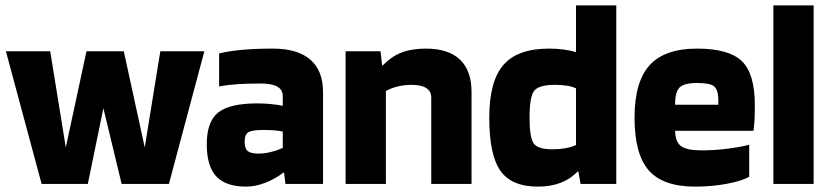

<svg xmlns="http://www.w3.org/2000/svg" viewBox="-20 -685 3093 715"><path d="M577 -494H741L609 0H433L365 -282L307 0H135L2 -494H167L225 -136L302 -494H441L519 -136Z M897 10Q821 10 785.5 -28Q750 -66 750 -148Q750 -232 792.5 -266Q835 -300 939 -300Q963 -300 988.5 -297.5Q1014 -295 1033 -291V-327Q1033 -351 1012.5 -362.5Q992 -374 950 -374Q902 -374 864.5 -371.5Q827 -369 796 -363V-486Q833 -495 882 -499.5Q931 -504 996 -504Q1088 -504 1135.5 -463Q1183 -422 1183 -342V0H1043L1038 -42H1035Q1004 -18 967 -4Q930 10 897 10ZM959 -201Q919 -201 905 -192.5Q891 -184 891 -157Q891 -132 902.5 -122.5Q914 -113 943 -113Q965 -113 989 -119Q1013 -125 1033 -134V-195Q1021 -198 1003 -199.5Q985 -201 959 -201Z M1417 0H1267V-494H1397L1403 -442H1406Q1438 -475 1475.5 -489.5Q1513 -504 1566 -504Q1650 -504 1693 -463Q1736 -422 1736 -342V0H1586V-322Q1586 -345 1567.5 -357Q1549 -369 1513 -369Q1486 -369 1461 -363Q1436 -357 1417 -346Z M2125 -665H2275V0H2142L2134 -46H2131Q2104 -18 2067 -4Q2030 10 1983 10Q1885 10 1843.5 -49Q1802 -108 1802 -247Q1802 -382 1854.5 -443Q1907 -504 2025 -504Q2054 -504 2079.5 -500.5Q2105 -497 2125 -491ZM2046 -369Q1986 -369 1969 -346.5Q1952 -324 1952 -247Q1952 -174 1967 -151.5Q1982 -129 2037 -129Q2063 -129 2085.5 -133Q2108 -137 2125 -145V-356Q2110 -363 2090.5 -366Q2071 -369 2046 -369Z M2770 -146V-27Q2746 -12 2689 -1Q2632 10 2569 10Q2449 10 2396 -50.5Q2343 -111 2343 -247Q2343 -380 2399 -442Q2455 -504 2576 -504Q2694 -504 2742.5 -457.5Q2791 -411 2791 -293Q2791 -261 2790 -242Q2789 -223 2786 -198H2494Q2495 -157 2516 -141Q2537 -125 2593 -125Q2641 -125 2691 -131.5Q2741 -138 2770 -146ZM2576 -376Q2528 -376 2511 -359.5Q2494 -343 2494 -295H2655V-317Q2654 -352 2638.5 -364Q2623 -376 2576 -376Z M3010 -665V0H2860V-665Z"/></svg>

Font: Blinker
Style: Bold
Weight: 700
Designer: Juergen Huber
Foundry: supertype
Version: Version 1.015;PS 1.15;hotconv 1.0.88;makeotf.lib2.5.647800; 